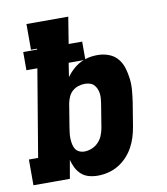

<svg xmlns="http://www.w3.org/2000/svg" viewBox="-83 -805 766 882"><g transform="rotate(-10 300.0 -363.5)"><path d="M303 8Q281 8 261 2.5Q241 -3 226 -16.5Q211 -30 202 -48Q193 -66 188 -86L173 0H3V-120H46L114 -526H63V-611H128V-615H100V-735H295L275 -611H338V-529Q352 -534 367 -536Q382 -538 397 -538Q424 -538 449 -528.5Q474 -519 490 -499.5Q506 -480 513.5 -455Q521 -430 524 -403.5Q527 -377 524.5 -349.5Q522 -322 518 -295L500 -185Q496 -161 488.5 -137Q481 -113 468.5 -90.5Q456 -68 438 -49Q420 -30 398 -17Q376 -4 351.5 2Q327 8 303 8ZM250 -461Q265 -482 285.5 -499.5Q306 -517 330 -526H260ZM261 -112Q278 -112 295.5 -119Q313 -126 326 -139.5Q339 -153 346 -170Q353 -187 356 -204L374 -314Q376 -326 377 -338.5Q378 -351 376.5 -362.5Q375 -374 370.5 -384.5Q366 -395 358.5 -403Q351 -411 339.5 -414.5Q328 -418 316 -418Q301 -418 285.5 -413Q270 -408 258 -397.5Q246 -387 239.5 -372Q233 -357 230 -342L212 -232Q210 -219 208.5 -206Q207 -193 207.5 -180.5Q208 -168 210.5 -155.5Q213 -143 219 -133Q225 -123 236.5 -117.5Q248 -112 261 -112Z"/></g></svg>

Font: Iosevka Slab HvExObl
Style: Regular
Weight: 900
Width: 7
Italic angle: -9°
Monospace: yes
Designer: Belleve Invis
Foundry: Belleve Invis
Version: Version 11.1.1; ttfautohint (v1.8.3)